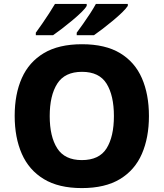

<svg xmlns="http://www.w3.org/2000/svg" viewBox="-20 -1044 836 981"><path d="M741 -451Q741 -341 705 -258Q669 -175 593 -129Q517 -83 398 -83Q280 -83 204 -129Q128 -175 91.5 -258Q55 -341 55 -452Q55 -563 91.5 -645Q128 -727 204 -772.5Q280 -818 399 -818Q518 -818 593.5 -772.5Q669 -727 705 -644.5Q741 -562 741 -451ZM234 -451Q234 -346 272.5 -286Q311 -226 398 -226Q487 -226 524.5 -286Q562 -346 562 -451Q562 -556 524.5 -616.5Q487 -677 399 -677Q311 -677 272.5 -616.5Q234 -556 234 -451ZM633 -1014Q625 -1001 604.5 -981Q584 -961 557.5 -939Q531 -917 505 -897Q479 -877 460 -864H372V-877Q386 -896 404.5 -922Q423 -948 440.5 -975Q458 -1002 470 -1024H633ZM423 -1014Q416 -1001 395.5 -981Q375 -961 348.5 -939Q322 -917 296 -897Q270 -877 251 -864H163V-877Q177 -896 195 -922Q213 -948 230.5 -975Q248 -1002 261 -1024H423Z"/></svg>

Font: Noto Sans Telugu UI ExtraBold
Style: Regular
Weight: 800
Designer: Jelle Bosma - Monotype Design Team
Foundry: Monotype Imaging Inc.
Version: Version 2.005; ttfautohint (v1.8.4.7-5d5b)